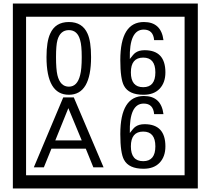

<svg xmlns="http://www.w3.org/2000/svg" viewBox="-20 -980 1195 1090"><path d="M1103 90H53V-960H1103ZM1028 15V-885H128V15ZM497 -656Q497 -442 371 -442Q244 -442 244 -656Q244 -744 265 -789Q294 -855 371 -855Q448 -855 477 -789Q497 -745 497 -656ZM444 -656Q444 -723 435 -752Q420 -809 371 -809Q322 -809 306 -752Q298 -723 298 -656Q298 -587 306 -553Q322 -488 371 -488Q419 -488 435 -554Q444 -587 444 -656ZM919 -569Q919 -511 886.5 -476.5Q854 -442 795 -442Q711 -442 684 -493Q663 -531 663 -639Q663 -855 797 -855Q895 -855 908 -752H855Q850 -812 796 -812Q713 -812 717 -645Q738 -673 748 -680Q768 -695 801 -695Q919 -695 919 -569ZM862 -569Q862 -653 793 -653Q723 -653 723 -569Q723 -485 793 -485Q862 -485 862 -569ZM568 -30H510L467 -136H272L229 -30H172L339 -427H399ZM444 -183 368 -366 294 -183ZM919 -149Q919 -91 886.5 -56.5Q854 -22 795 -22Q711 -22 684 -73Q663 -111 663 -219Q663 -435 797 -435Q895 -435 908 -332H855Q850 -392 796 -392Q713 -392 717 -225Q738 -253 748 -260Q768 -275 801 -275Q919 -275 919 -149ZM862 -149Q862 -233 793 -233Q723 -233 723 -149Q723 -65 793 -65Q862 -65 862 -149Z"/></svg>

Font: Unicode BMP Fallback SIL
Style: Regular
Weight: 400
Foundry: NRSI, SIL International
Version: Version 5.1 Based on Unicode 5.1